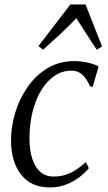

<svg xmlns="http://www.w3.org/2000/svg" viewBox="-20 -814 474 844"><path d="M199 10Q116.5 10 72.5 -46.8Q28.5 -103.5 28.5 -197Q28.5 -258 47.2 -319.5Q66 -381 101.8 -432.2Q137.5 -483.5 189.2 -514.5Q241 -545.5 307 -545.5Q333 -545.5 362.5 -539.5Q392 -533.5 413.5 -522L387 -431L375.5 -435.5Q363.5 -461 351 -476Q338.5 -491 324.5 -497.2Q310.5 -503.5 293 -503.5Q254 -503.5 220.5 -481.2Q187 -459 162 -418.5Q137 -378 123.2 -323Q109.5 -268 109.5 -203Q110 -154 121.5 -117Q133 -80 156.5 -59Q180 -38 216 -38Q244.5 -38 268.2 -45.5Q292 -53 313.8 -67.2Q335.5 -81.5 357.5 -101.5L370.5 -74.5Q355.5 -56 330.5 -36.5Q305.5 -17 272.5 -3.5Q239.5 10 199 10ZM169.5 -595.5 149 -611.5 289.5 -794.5H356L428.5 -610L405.5 -595.5Q383 -628.5 362.2 -661.5Q341.5 -694.5 315.5 -734Q283 -699.5 247.5 -666.5Q212 -633.5 169.5 -595.5Z"/></svg>

Font: Merriweather 72pt Light
Style: Italic
Weight: 300
Italic angle: -7.8°
Version: Version 2.101